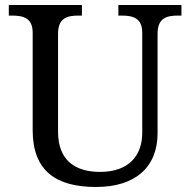

<svg xmlns="http://www.w3.org/2000/svg" viewBox="-20 -734 757 764"><path d="M362 10C521 10 607 -71 607 -204V-600C607 -663 644 -672 689 -672H702V-714H451V-672H464C508 -672 546 -663 546 -604V-206C546 -115 493 -50 378 -50C281 -50 211 -94 211 -210V-600C211 -663 248 -672 293 -672H306V-714H15V-672H28C72 -672 110 -663 110 -604V-216C110 -53 204 10 362 10Z"/></svg>

Font: Noto Serif Thai
Style: Regular
Weight: 400
Designer: Monotype Design Team
Foundry: Monotype Imaging Inc.
Version: Version 1.901